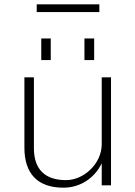

<svg xmlns="http://www.w3.org/2000/svg" viewBox="-20 -858 627 889"><path d="M494 -500H451V-190C451 -101 369 -24 286 -24C188 -24 137 -74 137 -172V-500H93V-174C93 -53 155 11 274 11C355 11 420 -37 451 -102V0H494ZM171 -580H215V-680H171ZM371 -580H416V-680H371ZM440 -802V-838H150V-802Z"/></svg>

Font: Perun ExtraLight
Style: Regular
Weight: 200
Foundry: Copyright (c) Stefan Peev, Context Ltd, 2016
Version: Version 1.089